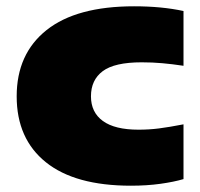

<svg xmlns="http://www.w3.org/2000/svg" viewBox="-20 -579 637 610"><path d="M396 11Q218.5 11 125.8 -63.5Q33 -138 33 -273Q33 -408 128 -483.5Q223 -559 406 -559Q494 -559 563 -544V-370Q526.5 -375.5 495.5 -378.2Q464.5 -381 430 -381Q344 -381 306.5 -353Q269 -325 269 -273Q269 -222 307 -194.5Q345 -167 420 -167Q454 -167 485.2 -171Q516.5 -175 563 -184V-10Q532.5 -1 489.5 5Q446.5 11 396 11Z"/></svg>

Font: Encode Sans Exp Black
Style: Regular
Weight: 900
Width: 7
Designer: Multiple Designers
Foundry: Impallari Type
Version: Version 3.002; ttfautohint (v1.8.3) -l 8 -r 50 -G 200 -x 14 